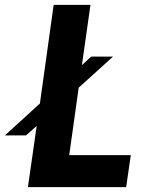

<svg xmlns="http://www.w3.org/2000/svg" viewBox="-108 -770 623 790"><path d="M430.2 -131.8 411.1 0H6.8L43 -252L-1 -212.9H-87.9L56.2 -344.2L112.8 -750H264.2L229 -502L267.1 -537.1H356.9L215.8 -409.2L176.8 -131.8Z"/></svg>

Font: Oakes Grotesk
Style: Bold Italic
Weight: 700
Designer: Samuel Oakes
Foundry: Samuel Oakes
Version: Version 1.0 | wf-rip DC20170320